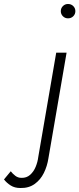

<svg xmlns="http://www.w3.org/2000/svg" viewBox="-153 -724 398 963"><path d="M152 -668Q152 -683 162.5 -693.5Q173 -704 188 -704Q204 -704 214.5 -693.5Q225 -683 225 -668Q225 -653 214.5 -642.5Q204 -632 188 -632Q173 -632 162.5 -642.5Q152 -653 152 -668ZM-99 135Q-90 147 -76.5 157.5Q-63 168 -46 168Q-20 169 -2 153Q16 137 26 112.5Q36 88 39 63L129 -460H181L90 69Q84 109 67 143.5Q50 178 20.5 199Q-9 220 -51 219Q-79 219 -99 206.5Q-119 194 -133 176Z"/></svg>

Font: Jost* Light
Style: Italic
Weight: 300
Italic angle: -10°
Version: Version 3.7